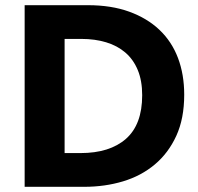

<svg xmlns="http://www.w3.org/2000/svg" viewBox="-20 -720 764 740"><path d="M75 0V-700H319Q409 -700 478 -675Q547 -650 594.5 -605Q642 -560 666 -496.5Q690 -433 690 -355Q690 -263 659.5 -196.5Q629 -130 576.5 -86Q524 -42 454 -21Q384 0 305 0ZM290 -130Q403 -130 465.5 -185Q528 -240 528 -353Q528 -409 511 -450Q494 -491 463 -517.5Q432 -544 389 -557Q346 -570 294 -570H229V-130Z"/></svg>

Font: Tilda Sans Extra Bold
Style: Regular
Weight: 800
Designer: ParaType Ltd
Foundry: ParaType Ltd
Version: Version 1.009